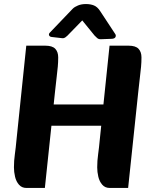

<svg xmlns="http://www.w3.org/2000/svg" viewBox="-20 -922 741 950"><path d="M176 -300V-405H547V-300ZM111 8Q88 8 74 -8Q60 -24 54.5 -47.5Q49 -71 49 -94Q49 -127 53.5 -158.5Q58 -190 62 -234L110 -696H204Q239 -696 253.5 -680.5Q268 -665 268 -638Q268 -614 266 -592.5Q264 -571 260.5 -542Q257 -513 252 -466L202 8ZM523 8Q500 8 486 -8Q472 -24 466.5 -47.5Q461 -71 461 -94Q461 -127 465.5 -158.5Q470 -190 474 -234L522 -696H616Q651 -696 665.5 -680.5Q680 -665 680 -638Q680 -614 678 -592.5Q676 -571 672.5 -542Q669 -513 664 -466L614 8ZM227 -761Q220 -754 223 -747Q226 -740 236 -739L288 -733Q296 -732 302.5 -736.5Q309 -741 313 -745L387 -821L448 -746Q453 -741 460.5 -734Q468 -727 481 -728L534 -730Q548 -731 551.5 -739Q555 -747 550 -754L475 -868Q462 -888 445 -895Q428 -902 405 -902Q383 -902 366 -895Q349 -888 340 -879Z"/></svg>

Font: Alkatra
Style: Regular
Weight: 400
Designer: Suman Bhandary
Version: Version 1.100;gftools[0.9.22]